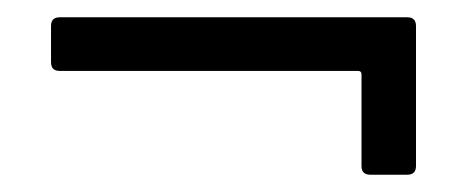

<svg xmlns="http://www.w3.org/2000/svg" viewBox="-20 -364 540 222"><path d="M49 -344H451Q461 -344 461 -334V-172Q461 -162 451 -162H408Q398 -162 398 -172V-278Q398 -282 394 -282H49Q39 -282 39 -292V-334Q39 -344 49 -344Z"/></svg>

Font: Barlow
Style: Regular
Weight: 400
Designer: Jeremy Tribby
Foundry: Tribby Type
Version: Version 1.408;December 10, 2018;FontCreator 11.5.0.2430 64-b